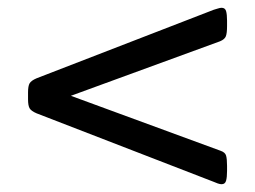

<svg xmlns="http://www.w3.org/2000/svg" viewBox="-20 -478 656 493"><path d="M549 -5Q545 -5 539 -7Q533 -9 529 -11L74 -187Q60 -193 56 -200Q52 -207 52 -223V-241Q52 -257 56 -264Q60 -271 74 -277L529 -453Q533 -454 539 -456Q545 -458 549 -458Q558 -458 560.5 -449.5Q563 -441 563 -425V-411Q563 -393 560 -385Q557 -377 545 -372L162 -232L546 -91Q558 -87 560.5 -78.5Q563 -70 563 -52V-39Q563 -23 560.5 -14Q558 -5 549 -5Z"/></svg>

Font: Asap Semi Expanded Medium
Style: Regular
Weight: 500
Width: 6
Designer: Pablo Cosgaya
Foundry: Omnibus-Type
Version: Version 3.001; ttfautohint (v1.8.4.7-5d5b)